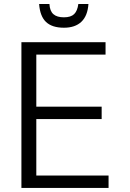

<svg xmlns="http://www.w3.org/2000/svg" viewBox="-20 -917 632 937"><path d="M292 -781.7Q234.4 -781.7 204.8 -809.6Q175.3 -837.4 170.9 -897.5H221.2Q223.1 -863.3 240.5 -847.9Q257.8 -832.5 292 -832.5Q325.7 -832.5 341.8 -848.1Q357.9 -863.8 362.3 -897.5H411.6Q407.7 -839.8 377.2 -810.8Q346.7 -781.7 292 -781.7ZM84.5 0V-710.9H495.1V-650.4H157.2V-396.5H476.1V-335.9H157.2V-60.5H509.8V0Z"/></svg>

Font: Ride Light
Style: Regular
Weight: 300
Version: Version 3.000